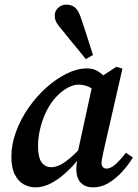

<svg xmlns="http://www.w3.org/2000/svg" viewBox="-20 -794 597 828"><path d="M133 14Q106 14 82.5 1Q59 -12 44 -41Q29 -70 29 -117Q29 -171 49 -225.5Q69 -280 103 -329Q137 -378 179.5 -416Q222 -454 267.5 -476.5Q313 -499 355 -499Q378 -499 395 -490.5Q412 -482 427 -467Q442 -452 456 -432L407 -391Q387 -408 365 -418.5Q343 -429 319 -429Q304 -429 288 -423Q272 -417 255.5 -405.5Q239 -394 223 -377Q200 -353 182 -318Q164 -283 154 -242.5Q144 -202 144 -164Q144 -116 159 -94.5Q174 -73 201 -73Q220 -73 240.5 -83.5Q261 -94 287.5 -117Q314 -140 346 -177L353 -141H344Q313 -97 277.5 -62Q242 -27 205.5 -6.5Q169 14 133 14ZM381 14Q349 14 329.5 -5Q310 -24 309 -63Q309 -73 310 -82Q311 -91 312.5 -100Q314 -109 316 -119L312 -122L382 -444L393 -448L482 -506L508 -498L427 -144Q423 -126 420.5 -112.5Q418 -99 418 -90Q418 -79 424 -73Q430 -67 440 -67Q457 -67 477.5 -85Q498 -103 523 -135L553 -115Q534 -83 507 -53.5Q480 -24 448.5 -5Q417 14 381 14ZM381 -557 350 -539Q333 -561 316.5 -580.5Q300 -600 284 -620Q268 -640 250 -662Q234 -680 225 -694.5Q216 -709 216 -727Q216 -747 231 -760.5Q246 -774 266 -774Q289 -774 304 -761Q319 -748 330 -714Q339 -687 347.5 -661.5Q356 -636 364 -610Q372 -584 381 -557Z"/></svg>

Font: Source Serif 4 18pt SemiBold
Style: Italic
Weight: 600
Italic angle: -12°
Designer: Frank Grießhammer
Foundry: Adobe Systems Incorporated
Version: Version 4.004;hotconv 1.0.116;makeotfexe 2.5.65601